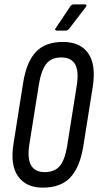

<svg xmlns="http://www.w3.org/2000/svg" viewBox="-20 -853 449 879"><path d="M176 6Q99 6 62.5 -46Q26 -98 42 -196L86 -474Q101 -569 144 -615Q187 -661 269 -661Q347 -661 383.5 -609.5Q420 -558 405 -458L361 -181Q345 -86 301.5 -40Q258 6 176 6ZM185 -65Q230 -65 253.5 -93Q277 -121 287 -182L331 -459Q342 -527 324 -558.5Q306 -590 261 -590Q216 -590 193 -562Q170 -534 159 -472L115 -196Q104 -128 122 -96.5Q140 -65 185 -65ZM240 -713Q235 -713 233 -716.5Q231 -720 235 -724L302 -824Q308 -833 318 -833H369Q374 -833 375.5 -830Q377 -827 373 -821L297 -722Q290 -713 281 -713Z"/></svg>

Font: Sofia Sans Extra Condensed Medium
Style: Italic
Weight: 500
Italic angle: -9°
Version: Version 4.100